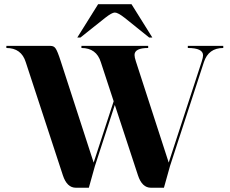

<svg xmlns="http://www.w3.org/2000/svg" viewBox="-20 -879 1075 899"><path d="M517.6 -820.3Q503.9 -820.3 471.7 -794.9L356.4 -703.1H341.8L439.5 -859.4H595.7L693.4 -703.1H678.7L564.5 -794.9Q532.2 -820.3 517.6 -820.3ZM9.8 -664.1H216.8Q232.4 -664.1 240.2 -652.3Q249 -640.6 264.6 -591.8L418.5 -117.7L512.2 -404.8L452.1 -587.9Q431.6 -654.3 361.3 -654.3V-664.1H673.8V-654.3Q609.9 -654.3 609.9 -621.6Q609.9 -610.8 616.2 -591.8L770 -117.7L924.8 -591.8Q930.7 -609.9 930.7 -620.1Q930.7 -654.3 859.4 -654.3V-664.1H1025.4V-654.3Q956.1 -654.3 934.6 -587.9L775.9 -101.1L747.6 0H686.5Q645 0 626 -58.1L517.6 -387.7L424.3 -101.1L396 0H335Q293.5 0 274.4 -58.1L100.6 -587.9Q80.1 -654.3 9.8 -654.3Z"/></svg>

Font: spinwerad
Style: Bold
Weight: 700
Width: 7
Version: Version 0.3